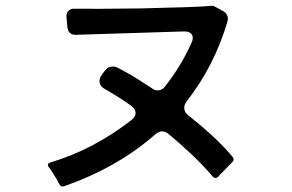

<svg xmlns="http://www.w3.org/2000/svg" viewBox="-20 -694 1040 684"><path d="M190 -40Q188 -43 186.5 -46.5Q185 -50 183 -54L163 -86Q161 -89 158.5 -92.5Q156 -96 154 -98Q145 -110 159 -115Q239 -139 311.5 -177.5Q384 -216 449 -267Q464 -279 463 -293Q462 -307 446 -318Q434 -327 421.5 -335Q409 -343 397 -351Q386 -358 375.5 -364Q365 -370 355 -376Q338 -385 335 -399Q332 -413 343 -428L355 -444Q365 -457 382 -457Q390 -457 397 -454Q411 -446 426.5 -438Q442 -430 458 -420Q474 -410 489.5 -400Q505 -390 522 -379Q530 -372 542 -372Q557 -372 567 -385Q625 -458 662 -541Q671 -560 663 -571.5Q655 -583 634 -582L251 -570Q238 -569 229.5 -576.5Q221 -584 220 -598L217 -631Q215 -646 223.5 -655Q232 -664 247 -663H281Q323 -662 375 -663L483 -664L589 -667Q638 -668 680 -670Q709 -671 729 -673Q739 -675 748 -669L774 -655Q785 -649 789.5 -638.5Q794 -628 790 -616Q743 -458 645 -333Q635 -320 636.5 -306.5Q638 -293 651 -283Q693 -250 733 -213.5Q773 -177 808 -136Q817 -124 807 -116L771 -79Q767 -76 764 -72.5Q761 -69 759 -66Q747 -54 737 -66Q701 -108 661 -145.5Q621 -183 579 -218Q568 -226 558 -226Q546 -226 534 -216Q400 -98 210 -31Q197 -26 190 -40Z"/></svg>

Font: Higure Gothic Medium
Style: Regular
Weight: 500
Designer: Yoshimichi Ohira
Foundry: Positype
Version: Version 1.000